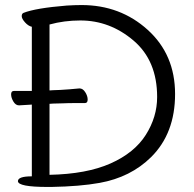

<svg xmlns="http://www.w3.org/2000/svg" viewBox="-20 -732 768 760"><path d="M106 -372V-626Q92 -629 79 -643.5Q66 -658 66 -668Q66 -678 73 -681Q121 -700 244 -710Q277 -712 303 -712Q456 -712 564.5 -614Q673 -516 673 -360Q673 -204 578 -110Q497 -30 374 -8Q297 6 183 8H169Q51 8 51 -15Q51 -34 106 -34V-318Q91 -317 56 -315H55Q42 -315 33 -330Q24 -345 24 -358.5Q24 -372 35 -372ZM176 -374 190 -375 218 -376Q254 -378 294 -382H295Q308 -382 317.5 -367Q327 -352 327 -338Q327 -324 316 -324H277Q249 -324 229 -323L190 -322L176 -321V-40Q323 -43 417.5 -85Q512 -127 557 -198Q602 -269 602 -348Q602 -492 508.5 -571.5Q415 -651 298 -651Q234 -651 176 -635Z"/></svg>

Font: LXGW WenKai Lite
Style: Regular
Weight: 400
Designer: LXGW / Fontworks Inc.
Foundry: LXGW / Fontworks Inc.
Version: Version 1.511; March 25, 2025